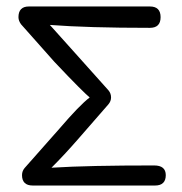

<svg xmlns="http://www.w3.org/2000/svg" viewBox="-20 -575 562 593"><path d="M492 -34C492 -54 480 -64 456 -64C324 -64 218 -62 139 -57C166 -84 193 -113 220 -144L315 -253C320 -259 323 -266 323 -274C323 -283 320 -290 315 -296L204 -420L134 -498C212 -492 315 -489 443 -489C465 -489 476 -500 476 -522C476 -544 465 -555 443 -555H69C48 -555 37 -544 37 -522C37 -514 40 -507 45 -500L148 -384C211 -317 248 -281 257 -274C236 -258 205 -226 163 -177L56 -56C51 -50 48 -43 48 -34C48 -13 59 -2 81 -2H459C481 -2 492 -13 492 -34Z"/></svg>

Font: GFS Philostratos
Style: Regular
Weight: 400
Designer: George D. Matthiopoulos
Foundry: George D. Matthiopoulos
Version: Version 1.000